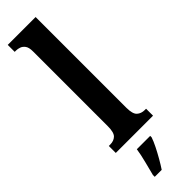

<svg xmlns="http://www.w3.org/2000/svg" viewBox="-333 -747 955 955"><g transform="rotate(-45 145.0 -269.5)"><path d="M14 0V-49H24Q49 -49 64.5 -63.5Q80 -78 80 -122V-648Q80 -676 70.5 -689Q61 -702 48 -706.5Q35 -711 24 -711H14V-760H210V-122Q210 -78 226 -63.5Q242 -49 267 -49H276V0ZM67 208Q75 176 85.5 135.5Q96 95 101 61H195V71Q188 92 174.5 119Q161 146 145.5 173Q130 200 116 221H67Z"/></g></svg>

Font: Noto Serif Armenian ExtraCondensed
Style: Bold
Weight: 700
Width: 2
Designer: Monotype Design Team
Foundry: Monotype Imaging Inc.
Version: Version 2.008; ttfautohint (v1.8.4.7-5d5b)